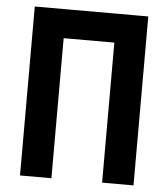

<svg xmlns="http://www.w3.org/2000/svg" viewBox="-51 -739 688 785"><g transform="rotate(5 293.0 -346.5)"><path d="M397 0V-693.4H525.9V0ZM60.1 0V-693.4H189V0ZM80.6 -574.7V-693.4H499.5V-574.7Z"/></g></svg>

Font: Cascadia Mono
Style: Regular
Weight: 400
Monospace: yes
Designer: Aaron Bell
Foundry: Saja Typeworks
Version: Version 2404.023